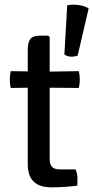

<svg xmlns="http://www.w3.org/2000/svg" viewBox="-20 -799 400 823"><path d="M318 -494Q322 -477 322 -457.5Q322 -438 318 -422L193 -423V-116Q193 -73 234 -73H304Q312 -54 312 -31.5Q312 -9 311 -3Q253 4 201 4Q99 4 99 -94V-423L26 -422Q22 -438 22 -457.5Q22 -477 26 -494L99 -493V-584Q99 -618 110 -632Q121 -646 151 -646H187L193 -640V-492ZM256 -565 268 -776Q280 -779 292 -779Q335 -779 360 -763L313 -561Q300 -556 285.5 -556Q271 -556 256 -565Z"/></svg>

Font: Signika Negative
Style: Regular
Weight: 400
Designer: Anna Giedrys
Foundry: Anna Giedrys
Version: Version 1.001